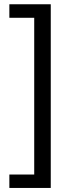

<svg xmlns="http://www.w3.org/2000/svg" viewBox="-20 -740 299 923"><path d="M25 163.5H224V-719.5H25V-654.5H144.5V99H25Z"/></svg>

Font: Anybody SemiCondensed
Style: Regular
Weight: 400
Width: 4
Version: Version 1.113;gftools[0.9.25]